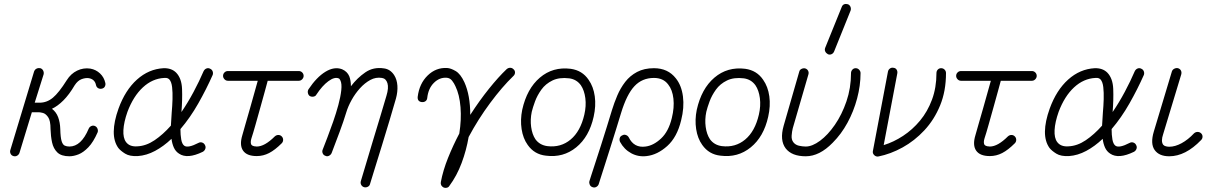

<svg xmlns="http://www.w3.org/2000/svg" viewBox="-20 -756 5975 946"><path d="M322 14Q282 14 262.5 -5Q243 -24 236.5 -54.5Q230 -85 229 -120Q229 -162 217 -179Q205 -196 191.5 -199.5Q178 -203 171 -203H137L76 -3Q73 6 64.5 11Q56 16 46 13Q36 10 32 1Q28 -8 31 -17L148 -404Q152 -414 160.5 -418Q169 -422 179 -420Q188 -417 192.5 -408.5Q197 -400 195 -390L151 -250H175Q211 -250 240.5 -274.5Q270 -299 309 -361Q329 -393 360 -408Q391 -423 425 -418Q453 -413 473 -394Q493 -375 499 -347Q501 -338 496.5 -329.5Q492 -321 481 -319Q471 -317 463 -322Q455 -327 453 -337Q447 -366 417 -371Q401 -373 382 -366Q363 -359 348 -336Q321 -290 292.5 -261.5Q264 -233 236 -220Q257 -204 266.5 -178.5Q276 -153 277 -120Q278 -79 283.5 -61Q289 -43 299 -38.5Q309 -34 322 -34Q380 -34 417 -122Q421 -131 430 -135Q439 -139 448 -135Q457 -131 460.5 -121.5Q464 -112 461 -104Q440 -56 415.5 -30.5Q391 -5 367 4.5Q343 14 322 14Z M659 13Q619 15 596.5 1Q574 -13 563 -27Q540 -59 540.5 -108Q541 -157 564 -221Q597 -312 655 -364Q713 -416 786 -420Q825 -421 848 -398Q875 -370 877 -317.5Q879 -265 874 -204Q906 -251 934 -303.5Q962 -356 983 -405Q988 -415 997 -418.5Q1006 -422 1014 -418Q1024 -414 1027.5 -405Q1031 -396 1028 -387Q997 -317 957 -246.5Q917 -176 869 -120Q869 -91 873 -68.5Q877 -46 888 -38Q906 -25 958 -52Q967 -57 976.5 -53.5Q986 -50 990 -41Q995 -32 991.5 -22.5Q988 -13 979 -8Q903 29 862 1Q845 -10 836.5 -29Q828 -48 825 -72Q786 -35 744 -12.5Q702 10 659 13ZM657 -35Q700 -37 741.5 -65Q783 -93 822 -137Q823 -152 824 -168.5Q825 -185 826 -201Q829 -234 830 -267Q831 -300 828 -326.5Q825 -353 814 -365Q811 -368 805.5 -370.5Q800 -373 789 -372Q731 -369 684 -325.5Q637 -282 608 -205Q590 -154 588 -115Q586 -76 601 -56Q619 -32 657 -35Z M1245 13Q1196 13 1177.5 -14Q1159 -41 1174 -90Q1180 -112 1190.5 -148Q1201 -184 1212.5 -224.5Q1224 -265 1234 -301Q1244 -337 1250 -358H1103Q1093 -358 1086 -365.5Q1079 -373 1079 -382Q1079 -392 1086 -399Q1093 -406 1103 -406H1452Q1462 -406 1469 -399Q1476 -392 1476 -382Q1476 -373 1469 -365.5Q1462 -358 1452 -358H1299Q1295 -343 1285 -306.5Q1275 -270 1262.5 -225.5Q1250 -181 1238.5 -140Q1227 -99 1219 -75Q1212 -53 1219 -42Q1224 -37 1232 -35.5Q1240 -34 1245 -34Q1284 -34 1334 -84Q1342 -91 1351.5 -91Q1361 -91 1368 -84Q1375 -77 1375 -67Q1375 -57 1368 -50Q1335 -17 1306 -2Q1277 13 1245 13Z M1773 166Q1764 163 1759.5 154.5Q1755 146 1758 136Q1769 100 1784.5 47.5Q1800 -5 1818 -64.5Q1836 -124 1853.5 -181.5Q1871 -239 1884 -284Q1896 -323 1889 -346Q1882 -369 1862 -372Q1832 -377 1804.5 -362Q1777 -347 1753.5 -321Q1730 -295 1712.5 -263.5Q1695 -232 1686 -202Q1673 -159 1653.5 -106.5Q1634 -54 1614 -2Q1610 7 1601 11.5Q1592 16 1584 12Q1574 9 1570 -0.5Q1566 -10 1570 -19Q1579 -42 1593 -78.5Q1607 -115 1621.5 -156.5Q1636 -198 1647 -238.5Q1658 -279 1661.5 -311.5Q1665 -344 1657 -360Q1653 -369 1648 -370Q1628 -378 1598 -356Q1568 -334 1539 -290Q1535 -282 1525 -280Q1515 -278 1506 -283Q1499 -288 1497 -298Q1495 -308 1500 -316Q1540 -376 1583.5 -402.5Q1627 -429 1665 -415Q1691 -404 1701 -380Q1709 -359 1709 -331Q1740 -372 1780 -399.5Q1820 -427 1872 -419Q1903 -415 1922 -386Q1936 -364 1938 -334Q1940 -304 1931 -271Q1918 -225 1899.5 -163.5Q1881 -102 1862 -40Q1843 22 1827 73Q1811 124 1803 151Q1801 160 1791.5 164.5Q1782 169 1773 166Z M2166 168Q2149 159 2152 141Q2163 83 2187.5 22Q2212 -39 2243 -98Q2254 -166 2249 -228Q2244 -290 2224 -331Q2218 -345 2207.5 -358.5Q2197 -372 2180 -373Q2145 -375 2117.5 -347.5Q2090 -320 2085 -273Q2084 -263 2076.5 -257.5Q2069 -252 2058 -253Q2036 -256 2038 -279Q2046 -344 2087 -384Q2128 -424 2183 -421Q2201 -420 2225 -406Q2249 -392 2268 -351Q2297 -287 2297 -190Q2342 -260 2389 -318.5Q2436 -377 2476 -415Q2484 -422 2493.5 -422Q2503 -422 2510 -415Q2518 -408 2517.5 -398Q2517 -388 2509 -381Q2454 -328 2395 -248.5Q2336 -169 2289 -81Q2278 -16 2254.5 47Q2231 110 2194 160Q2190 167 2181.5 169Q2173 171 2166 168Z M2670 11Q2613 5 2580 -42Q2557 -74 2550 -120Q2543 -166 2553 -215Q2576 -319 2640 -373.5Q2704 -428 2792 -417Q2849 -409 2880 -363Q2904 -329 2910.5 -281.5Q2917 -234 2905 -181Q2883 -82 2819 -30Q2755 22 2670 11ZM2677 -36Q2743 -28 2791.5 -68.5Q2840 -109 2859 -191Q2869 -234 2864 -272.5Q2859 -311 2842 -336Q2821 -365 2785 -370Q2736 -376 2702 -359.5Q2668 -343 2647.5 -314.5Q2627 -286 2616 -256Q2605 -226 2600 -205Q2592 -167 2597 -130.5Q2602 -94 2618 -70Q2639 -41 2677 -36Z M2899 166Q2890 163 2886 154.5Q2882 146 2884 137Q2884 136 2892 111.5Q2900 87 2913 47Q2926 7 2941 -39.5Q2956 -86 2970 -131.5Q2984 -177 2995 -213Q3006 -249 3021.5 -285.5Q3037 -322 3060.5 -352.5Q3084 -383 3119 -401.5Q3154 -420 3202 -420Q3271 -420 3310 -370Q3338 -335 3345 -280.5Q3352 -226 3336 -163Q3316 -80 3267.5 -36.5Q3219 7 3166 13Q3125 18 3090 -1Q3055 -20 3035 -57Q3031 -66 3033.5 -75.5Q3036 -85 3046 -89Q3054 -94 3063.5 -91Q3073 -88 3078 -79Q3104 -26 3161 -34Q3200 -39 3237 -73.5Q3274 -108 3290 -174Q3303 -226 3298 -270Q3293 -314 3272 -340Q3248 -372 3202 -372Q3144 -372 3106 -331.5Q3068 -291 3040 -199Q3029 -163 3015 -117.5Q3001 -72 2986 -25Q2971 22 2958.5 61.5Q2946 101 2938 125.5Q2930 150 2930 151Q2927 160 2918 165Q2909 170 2899 166Z M3530 11Q3473 5 3440 -42Q3417 -74 3410 -120Q3403 -166 3413 -215Q3436 -319 3500 -373.5Q3564 -428 3652 -417Q3709 -409 3740 -363Q3764 -329 3770.5 -281.5Q3777 -234 3765 -181Q3743 -82 3679 -30Q3615 22 3530 11ZM3537 -36Q3603 -28 3651.5 -68.5Q3700 -109 3719 -191Q3729 -234 3724 -272.5Q3719 -311 3702 -336Q3681 -365 3645 -370Q3596 -376 3562 -359.5Q3528 -343 3507.5 -314.5Q3487 -286 3476 -256Q3465 -226 3460 -205Q3452 -167 3457 -130.5Q3462 -94 3478 -70Q3499 -41 3537 -36Z M3950 14Q3881 14 3851 -25Q3821 -65 3841 -136L3918 -403Q3920 -412 3929 -416.5Q3938 -421 3947 -419Q3957 -416 3961.5 -407.5Q3966 -399 3963 -389L3886 -124Q3882 -108 3880.5 -88Q3879 -68 3889 -55Q3899 -42 3916.5 -38Q3934 -34 3950 -34Q3982 -34 4020.5 -62.5Q4059 -91 4093.5 -141Q4128 -191 4150.5 -256.5Q4173 -322 4173 -396Q4173 -405 4179.5 -412.5Q4186 -420 4196 -420Q4206 -420 4213 -412.5Q4220 -405 4220 -396Q4220 -334 4203 -270.5Q4186 -207 4155.5 -151Q4125 -95 4083 -53Q4018 14 3950 14ZM4090 -503Q4086 -493 4077 -489Q4068 -485 4059 -489Q4050 -494 4046 -502.5Q4042 -511 4046 -521L4127 -721Q4131 -732 4139.5 -735Q4148 -738 4158 -735Q4167 -731 4170.5 -722Q4174 -713 4171 -704Z M4308 15Q4296 17 4287 8Q4278 -1 4281 -13L4355 -403Q4357 -413 4365 -418.5Q4373 -424 4382 -422Q4393 -421 4398 -412.5Q4403 -404 4401 -394L4334 -41Q4383 -56 4429.5 -86.5Q4476 -117 4513 -161.5Q4550 -206 4572 -265Q4594 -324 4594 -396Q4594 -406 4600.5 -413Q4607 -420 4617 -420Q4627 -420 4634 -413Q4641 -406 4641 -396Q4641 -307 4612 -236.5Q4583 -166 4534.5 -114Q4486 -62 4427 -29.5Q4368 3 4308 15Z M4857 13Q4808 13 4789.5 -14Q4771 -41 4786 -90Q4792 -112 4802.5 -148Q4813 -184 4824.5 -224.5Q4836 -265 4846 -301Q4856 -337 4862 -358H4715Q4705 -358 4698 -365.5Q4691 -373 4691 -382Q4691 -392 4698 -399Q4705 -406 4715 -406H5064Q5074 -406 5081 -399Q5088 -392 5088 -382Q5088 -373 5081 -365.5Q5074 -358 5064 -358H4911Q4907 -343 4897 -306.5Q4887 -270 4874.5 -225.5Q4862 -181 4850.5 -140Q4839 -99 4831 -75Q4824 -53 4831 -42Q4836 -37 4844 -35.5Q4852 -34 4857 -34Q4896 -34 4946 -84Q4954 -91 4963.5 -91Q4973 -91 4980 -84Q4987 -77 4987 -67Q4987 -57 4980 -50Q4947 -17 4918 -2Q4889 13 4857 13Z M5247 13Q5207 15 5184.5 1Q5162 -13 5151 -27Q5128 -59 5128.5 -108Q5129 -157 5152 -221Q5185 -312 5243 -364Q5301 -416 5374 -420Q5413 -421 5436 -398Q5463 -370 5465 -317.5Q5467 -265 5462 -204Q5494 -251 5522 -303.5Q5550 -356 5571 -405Q5576 -415 5585 -418.5Q5594 -422 5602 -418Q5612 -414 5615.5 -405Q5619 -396 5616 -387Q5585 -317 5545 -246.5Q5505 -176 5457 -120Q5457 -91 5461 -68.5Q5465 -46 5476 -38Q5494 -25 5546 -52Q5555 -57 5564.5 -53.5Q5574 -50 5578 -41Q5583 -32 5579.5 -22.5Q5576 -13 5567 -8Q5491 29 5450 1Q5433 -10 5424.5 -29Q5416 -48 5413 -72Q5374 -35 5332 -12.5Q5290 10 5247 13ZM5245 -35Q5288 -37 5329.5 -65Q5371 -93 5410 -137Q5411 -152 5412 -168.5Q5413 -185 5414 -201Q5417 -234 5418 -267Q5419 -300 5416 -326.5Q5413 -353 5402 -365Q5399 -368 5393.5 -370.5Q5388 -373 5377 -372Q5319 -369 5272 -325.5Q5225 -282 5196 -205Q5178 -154 5176 -115Q5174 -76 5189 -56Q5207 -32 5245 -35Z M5741 14Q5691 14 5669 -17Q5647 -48 5665 -108L5754 -404Q5757 -413 5766 -417.5Q5775 -422 5784 -420Q5794 -417 5798.5 -408.5Q5803 -400 5800 -389L5711 -95Q5699 -60 5711 -43Q5716 -37 5725 -35Q5734 -33 5741 -33Q5770 -33 5802 -50.5Q5834 -68 5863 -99Q5871 -106 5880.5 -106Q5890 -106 5897 -100Q5905 -93 5905 -83Q5905 -73 5898 -66Q5821 14 5741 14Z"/></svg>

Font: Zen Kurenaido
Style: Regular
Weight: 400
Designer: Yoshimichi Ohira
Foundry: Positype
Version: Version 1.001